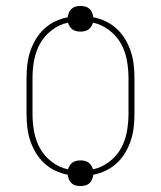

<svg xmlns="http://www.w3.org/2000/svg" viewBox="-20 -582 540 644"><path d="M250 42Q242 42 234 40Q226 38 220 32.5Q214 27 211 19.5Q208 12 207 4Q185 0 164.5 -10Q144 -20 127.5 -35.5Q111 -51 99.5 -70.5Q88 -90 81 -111.5Q74 -133 71.5 -155.5Q69 -178 69 -200V-320Q69 -342 71.5 -364.5Q74 -387 81 -408.5Q88 -430 99.5 -449.5Q111 -469 127.5 -484.5Q144 -500 164.5 -510Q185 -520 207 -524Q208 -532 211 -539.5Q214 -547 220 -552.5Q226 -558 234 -560Q242 -562 250 -562Q258 -562 266 -560Q274 -558 280 -552.5Q286 -547 289 -539.5Q292 -532 293 -524Q315 -520 335.5 -510Q356 -500 372.5 -484.5Q389 -469 400.5 -449.5Q412 -430 419 -408.5Q426 -387 428.5 -364.5Q431 -342 431 -320V-200Q431 -178 428.5 -155.5Q426 -133 419 -111.5Q412 -90 400.5 -70.5Q389 -51 372.5 -35.5Q356 -20 335.5 -10Q315 0 293 4Q292 12 289 19.5Q286 27 280 32.5Q274 38 266 40Q258 42 250 42ZM208 -14Q210 -21 214 -27Q218 -33 223.5 -37Q229 -41 236 -42.5Q243 -44 250 -44Q257 -44 264 -42.5Q271 -41 276.5 -37Q282 -33 286 -27Q290 -21 292 -14Q321 -20 346 -39Q371 -58 385.5 -84Q400 -110 405.5 -140Q411 -170 411 -200V-320Q411 -350 405.5 -380Q400 -410 385.5 -436Q371 -462 346 -481Q321 -500 292 -506Q290 -499 286 -493Q282 -487 276.5 -483Q271 -479 264 -477.5Q257 -476 250 -476Q243 -476 236 -477.5Q229 -479 223.5 -483Q218 -487 214 -493Q210 -499 208 -506Q179 -500 154 -481Q129 -462 114.5 -436Q100 -410 94.5 -380Q89 -350 89 -320V-200Q89 -170 94.5 -140Q100 -110 114.5 -84Q129 -58 154 -39Q179 -20 208 -14Z"/></svg>

Font: Iosevka Curly Slab Thin
Style: Regular
Weight: 100
Monospace: yes
Designer: Belleve Invis
Foundry: Belleve Invis
Version: Version 22.1.2; ttfautohint (v1.8.4)